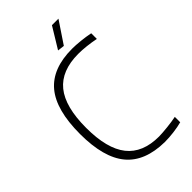

<svg xmlns="http://www.w3.org/2000/svg" viewBox="-279 -1012 1106 1106"><g transform="rotate(-45 274.0 -459.0)"><path d="M367 9Q207 7 130.5 -85Q54 -177 54 -369Q54 -565 131 -657Q208 -749 369 -749Q398 -749 436.5 -745Q475 -741 510 -734V-688Q476 -695 440 -699Q404 -703 374 -703Q236 -703 170 -622Q104 -541 104 -369Q104 -200 168.5 -118.5Q233 -37 366 -37Q379 -37 397.5 -38.5Q416 -40 436 -42Q456 -44 475.5 -47Q495 -50 510 -53V-9Q481 -1 441.5 4Q402 9 367 9ZM305 -799 383 -927H436L347 -794Z"/></g></svg>

Font: Encode Sans Narrow
Style: ExtraLight
Weight: 200
Designer: Pablo Impallari, Andres Torresi
Foundry: Pablo Impallari, Andres Torresi
Version: Version 1.000; ttfautohint (v1.00) -l 8 -r 50 -G 200 -x 14 -